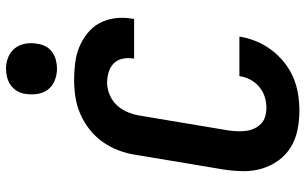

<svg xmlns="http://www.w3.org/2000/svg" viewBox="-209 -801 1018 640"><g transform="rotate(-90 300.0 -481.0)"><path d="M251 8Q218 8 186.5 1.5Q155 -5 129 -21Q103 -37 85 -62Q67 -87 58 -117Q49 -147 49.5 -179.5Q50 -212 55 -245L104 -538Q108 -566 118.5 -594Q129 -622 146.5 -647Q164 -672 188 -691Q212 -710 239.5 -722Q267 -734 296 -738.5Q325 -743 353 -743Q382 -743 410 -739.5Q438 -736 462.5 -726Q487 -716 508.5 -699Q530 -682 542.5 -659Q555 -636 559 -608Q563 -580 558 -552L557 -543H425V-547Q428 -565 424 -582.5Q420 -600 408 -611.5Q396 -623 379 -628Q362 -633 344 -633Q324 -633 303 -624Q282 -615 267.5 -598.5Q253 -582 245 -561.5Q237 -541 234 -520L185 -227Q183 -212 182.5 -197.5Q182 -183 184 -168.5Q186 -154 192 -141.5Q198 -129 208 -119.5Q218 -110 232 -106Q246 -102 261 -102Q279 -102 297 -107.5Q315 -113 330.5 -126Q346 -139 355 -156.5Q364 -174 366 -192H498Q494 -165 483 -137.5Q472 -110 454 -86Q436 -62 412.5 -43Q389 -24 362 -12.5Q335 -1 306.5 3.5Q278 8 251 8ZM391 -800Q371 -800 352 -807.5Q333 -815 321.5 -830Q310 -845 307 -865Q304 -885 307 -905Q309 -920 316.5 -933Q324 -946 336.5 -954.5Q349 -963 363 -966.5Q377 -970 391 -970Q411 -970 429.5 -962.5Q448 -955 459.5 -940Q471 -925 474.5 -905Q478 -885 474 -865Q472 -850 465 -837Q458 -824 445.5 -815.5Q433 -807 419 -803.5Q405 -800 391 -800Z"/></g></svg>

Font: Iosevka Aile Extrabold Oblique
Style: Regular
Weight: 800
Italic angle: -9°
Designer: Belleve Invis
Foundry: Belleve Invis
Version: Version 31.1.0; ttfautohint (v1.8.4)